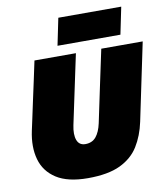

<svg xmlns="http://www.w3.org/2000/svg" viewBox="-100 -1018 980 1118"><g transform="rotate(-10 390.5 -459.0)"><path d="M330 16Q211 16 143.8 -27.2Q76.5 -70.5 55.8 -145Q35 -219.5 55 -313Q60.5 -338 70 -382.2Q79.5 -426.5 89.5 -473.5Q105 -545 116.8 -599.5Q128.5 -654 141 -713H386Q373.5 -654.5 362 -600.2Q350.5 -546 335.5 -475L299 -303Q287.5 -248.5 300 -215.2Q312.5 -182 349 -182Q389 -182 412 -209.5Q435 -237 446 -288L485 -473Q500 -543.5 511.8 -599.2Q523.5 -655 536 -713H781Q769 -655.5 757.5 -600.5Q746 -545.5 731 -474Q722.5 -432.5 713.2 -388.8Q704 -345 696.5 -309Q689 -273 685 -254Q668 -174 630.2 -113.2Q592.5 -52.5 520.8 -18.2Q449 16 330 16ZM288 -774 321 -934H693L660 -774Z"/></g></svg>

Font: Commissioner Black
Style: Italic
Weight: 900
Italic angle: -12°
Designer: Kostas Bartsokas
Foundry: Kostas Bartsokas
Version: Version 1.000; ttfautohint (v1.8.3)